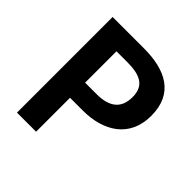

<svg xmlns="http://www.w3.org/2000/svg" viewBox="-193 -897 1052 1052"><g transform="rotate(45 333.5 -370.5)"><path d="M91 0H239V-263H338C497 -263 624 -339 624 -508C624 -683 498 -741 334 -741H91ZM239 -380V-623H323C425 -623 479 -594 479 -508C479 -423 430 -380 328 -380Z"/></g></svg>

Font: Source Han Sans CN
Style: Bold
Weight: 700
Designer: Ryoko NISHIZUKA 西塚涼子 (kana, bopomofo & ideographs); Paul D. Hunt (Latin, Greek & Cyrillic); Sandoll Communications 산돌커뮤니
Foundry: Adobe
Version: Version 2.001;hotconv 1.0.107;makeotfexe 2.5.65593